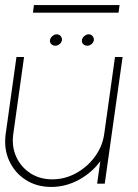

<svg xmlns="http://www.w3.org/2000/svg" viewBox="-25 -725 544 758"><path d="M-2.5 -196.5 40 -500H70L27.5 -196.5Q20.5 -147 39 -106.2Q57.5 -65.5 94.8 -41.2Q132 -17 181.5 -17Q231 -17 275.2 -41.2Q319.5 -65.5 349.5 -106.2Q379.5 -147 386.5 -196.5L429 -500H459L388.5 0H358.5L371 -88.5Q337.5 -43 286 -15Q234.5 13 177.5 13Q119.5 13 76 -15.2Q32.5 -43.5 11 -91Q-10.5 -138.5 -2.5 -196.5ZM193.5 -544.5Q184 -544.5 177.5 -550.8Q171 -557 172.5 -566.5Q173.5 -575.5 181.8 -582.5Q190 -589.5 199.5 -589.5Q208.5 -589.5 214.5 -582.5Q220.5 -575.5 219.5 -566.5Q218 -557 210.2 -550.8Q202.5 -544.5 193.5 -544.5ZM319.5 -544.5Q310 -544.5 303.5 -550.8Q297 -557 298.5 -566.5Q299.5 -575.5 307.8 -582.5Q316 -589.5 325.5 -589.5Q334.5 -589.5 340.5 -582.5Q346.5 -575.5 345.5 -566.5Q344 -557 336.2 -550.8Q328.5 -544.5 319.5 -544.5ZM109 -705H447L443 -675H105Z"/></svg>

Font: Urbanist Thin
Style: Italic
Weight: 100
Italic angle: -8°
Designer: Corey Hu
Foundry: Corey Hu
Version: Version 1.321; ttfautohint (v1.8.4.7-5d5b)